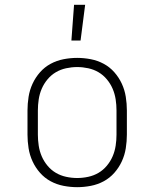

<svg xmlns="http://www.w3.org/2000/svg" viewBox="-20 -768 640 796"><path d="M300 8Q272 8 243.5 2.5Q215 -3 190 -16.5Q165 -30 146 -51.5Q127 -73 115 -99Q103 -125 98.5 -153.5Q94 -182 94 -210V-310Q94 -338 98.5 -366.5Q103 -395 115 -421Q127 -447 146 -468.5Q165 -490 190 -503.5Q215 -517 243.5 -522.5Q272 -528 300 -528Q328 -528 356.5 -522.5Q385 -517 410 -503.5Q435 -490 454 -468.5Q473 -447 485 -421Q497 -395 501.5 -366.5Q506 -338 506 -310V-210Q506 -182 501.5 -153.5Q497 -125 485 -99Q473 -73 454 -51.5Q435 -30 410 -16.5Q385 -3 356.5 2.5Q328 8 300 8ZM300 -30Q323 -30 346 -35Q369 -40 388.5 -51.5Q408 -63 423 -81Q438 -99 447 -120Q456 -141 459.5 -164Q463 -187 463 -210V-310Q463 -333 459.5 -356Q456 -379 447 -400Q438 -421 423 -439Q408 -457 388.5 -468.5Q369 -480 346 -485Q323 -490 300 -490Q277 -490 254 -485Q231 -480 211.5 -468.5Q192 -457 177 -439Q162 -421 153 -400Q144 -379 140.5 -356Q137 -333 137 -310V-210Q137 -187 140.5 -164Q144 -141 153 -120Q162 -99 177 -81Q192 -63 211.5 -51.5Q231 -40 254 -35Q277 -30 300 -30ZM276 -600 287 -748H333L314 -600Z"/></svg>

Font: Iosevka Etoile Extralight
Style: Regular
Weight: 200
Designer: Belleve Invis
Foundry: Belleve Invis
Version: Version 22.1.2; ttfautohint (v1.8.4)